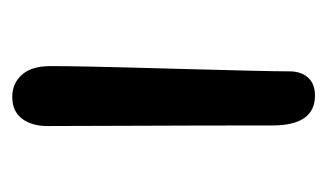

<svg xmlns="http://www.w3.org/2000/svg" viewBox="-134 -416 551 324"><g transform="rotate(-90 142.0 -254.5)"><path d="M142.1 1Q91.8 1 91.8 -70.8Q91.8 -189 91.3 -299.6Q90.8 -410.2 90.8 -450.2Q90.8 -477.1 103.3 -493.4Q115.7 -509.8 140.1 -509.8Q162.6 -509.8 177 -493.9Q191.4 -478 191.9 -448.2Q192.4 -408.7 187.7 -243.7Q183.1 -78.6 183.1 -42Q183.1 -22.5 172.6 -10.7Q162.1 1 142.1 1Z"/></g></svg>

Font: Shantell Sans Bouncy
Style: Regular
Weight: 400
Designer: Stephen Nixon, Anya Danilova, Shantell Martin
Foundry: Arrow Type
Version: Version 1.006;[9816181b4]